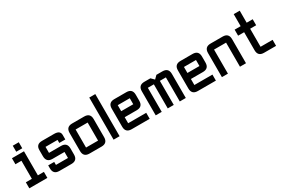

<svg xmlns="http://www.w3.org/2000/svg" viewBox="76 -1691 3949 2698"><g transform="rotate(-30 2051.0 -342.0)"><path d="M146.5 -537.1V-634.8H244.1V-537.1ZM48.8 0V-97.7H146.5V-390.6H48.8V-488.3H244.1V-97.7H341.8V0Z M439.5 -146.5H537.1V-97.7H732.4V-195.3H537.1Q439.5 -195.3 439.5 -295.4V-395.5Q439.5 -488.3 537.1 -488.3H732.4Q830.1 -488.3 830.1 -415V-341.8H732.4V-390.6H537.1V-293H732.4Q830.1 -293 830.1 -195.3V-97.7Q830.1 0 732.4 0H537.1Q439.5 0 439.5 -97.7Z M1220.7 0H1025.4Q927.7 0 927.7 -97.7V-390.6Q927.7 -488.3 1025.4 -488.3H1220.7Q1318.4 -488.3 1318.4 -390.6V-97.7Q1318.4 0 1220.7 0ZM1220.7 -97.7V-390.6H1025.4V-97.7Z M1416 -683.6H1513.7V0H1416Z M1709 -488.3H1904.3Q2002 -488.3 2002 -390.6V-293Q2002 -195.3 1904.3 -195.3H1709V-97.7H2002V0H1709Q1611.3 0 1611.3 -97.7V-390.6Q1611.3 -488.3 1709 -488.3ZM1904.3 -390.6H1709V-293H1904.3Z M2294.9 -390.6H2197.3V0H2099.6V-390.6Q2099.6 -488.3 2197.3 -488.3H2294.9L2343.8 -439.5L2392.6 -488.3H2490.2Q2587.9 -488.3 2587.9 -390.6V0H2490.2V-390.6H2392.6V0H2294.9Z M2783.2 -488.3H2978.5Q3076.2 -488.3 3076.2 -390.6V-293Q3076.2 -195.3 2978.5 -195.3H2783.2V-97.7H3076.2V0H2783.2Q2685.5 0 2685.5 -97.7V-390.6Q2685.5 -488.3 2783.2 -488.3ZM2978.5 -390.6H2783.2V-293H2978.5Z M3466.8 -390.6H3271.5V0H3173.8V-390.6Q3173.8 -488.3 3271.5 -488.3H3466.8Q3564.5 -488.3 3564.5 -390.6V0H3466.8Z M3857.4 0Q3759.8 0 3759.8 -97.7V-390.6H3662.1V-488.3H3759.8V-683.6H3857.4V-488.3H3955.1V-390.6H3857.4V-97.7H4052.7V0Z"/></g></svg>

Font: BabelStone Runic Ruled
Style: Regular
Weight: 400
Designer: Andrew West
Foundry: BabelStone
Version: Version 7.004 November 9, 2023